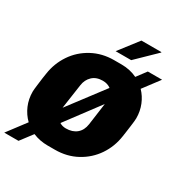

<svg xmlns="http://www.w3.org/2000/svg" viewBox="-222 -1038 1170 1261"><g transform="rotate(30 362.5 -408.0)"><path d="M633 -618Q667 -583 686 -536Q705 -489 705 -436Q705 -419 699 -375.5Q693 -332 691 -317L687 -290Q675 -206 629 -138Q583 -70 509.5 -30Q436 10 345 10H289Q230 10 178 -12L109 79H1L106 -60Q69 -96 48.5 -144Q28 -192 28 -248Q28 -262 33 -300Q38 -338 40 -355L46 -394Q58 -477 104 -545.5Q150 -614 224 -654Q298 -694 388 -694H444Q509 -694 563 -668L617 -740H725ZM251 -254 453 -521Q428 -540 392 -540Q343 -540 313.5 -512Q284 -484 278 -440ZM479 -414 289 -160Q310 -147 337 -147Q387 -147 418 -173Q449 -199 456 -247ZM630 -895 631 -892 485 -750H367L479 -895Z"/></g></svg>

Font: Chivo Black Italic
Style: Regular
Weight: 900
Italic angle: -8.05°
Designer: Hector Gatti
Foundry: Omnibus-Type
Version: Version 1.007